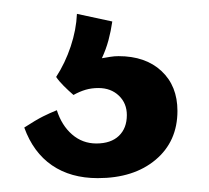

<svg xmlns="http://www.w3.org/2000/svg" viewBox="-20 -31 301 277"><path d="M236 129Q236 173 204.5 199.5Q173 226 121 226Q82 226 55 207.5Q28 189 15 153Q32 142 42 137Q52 132 62 128Q69 150 84 163Q99 176 119 176Q140 176 151.5 165Q163 154 163 135Q163 118 151.5 107Q140 96 122 96Q112 96 103.5 98.5Q95 101 86 106Q79 100 72 93Q65 86 61 80Q74 60 82 36Q90 12 91 -11L142 0Q140 14 136.5 27Q133 40 127 53Q133 52 139 51Q145 50 151 50Q190 50 213 71.5Q236 93 236 129Z"/></svg>

Font: Atma Medium
Style: Regular
Weight: 500
Designer: Gregori Vincens, Jeremie Hornus, Riccardo Olocco, Yoann Minet.
Foundry: black foundry
Version: Version 1.101;PS 1.100;hotconv 1.0.86;makeotf.lib2.5.63406